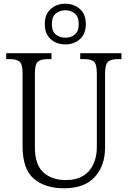

<svg xmlns="http://www.w3.org/2000/svg" viewBox="-20 -999 684 1029"><path d="M323 10Q221 10 161 -41.5Q101 -93 101 -215V-606Q101 -656 84.5 -669Q68 -682 34 -682H13V-714H256V-682H234Q199 -682 183 -668.5Q167 -655 167 -603V-210Q167 -116 212.5 -75Q258 -34 332 -34Q390 -34 427 -57.5Q464 -81 481.5 -121Q499 -161 499 -209V-605Q499 -656 483 -669Q467 -682 433 -682H410V-714H631V-682H610Q576 -682 559.5 -668.5Q543 -655 543 -603V-208Q543 -111 488 -50.5Q433 10 323 10ZM330 -761Q284 -761 252 -789Q220 -817 220 -870Q220 -923 252 -951Q284 -979 330 -979Q376 -979 408 -951Q440 -923 440 -870Q440 -817 408 -789Q376 -761 330 -761ZM330 -797Q360 -797 381 -814Q402 -831 402 -870Q402 -909 381 -926.5Q360 -944 330 -944Q300 -944 279 -926.5Q258 -909 258 -870Q258 -831 279 -814Q300 -797 330 -797Z"/></svg>

Font: Noto Serif Ethiopic SemiCondensed Light
Style: Regular
Weight: 300
Width: 4
Designer: Monotype Design Team
Foundry: Monotype Imaging Inc.
Version: Version 2.102; ttfautohint (v1.8.4.7-5d5b)